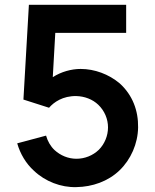

<svg xmlns="http://www.w3.org/2000/svg" viewBox="-20 -770 650 804"><path d="M101 -750 78.1 -353.1 185.4 -318.8C205.2 -341.7 242.7 -368.8 300 -367.7C334.4 -366.7 367.7 -354.2 391.7 -331.2C417.7 -306.2 432.3 -271.9 432.3 -236.5C432.3 -201 417.7 -166.7 393.8 -142.7C368.8 -118.8 335.4 -105.2 300 -105.2C265.6 -105.2 233.3 -118.8 208.3 -141.7C191.7 -157.3 179.2 -179.2 172.9 -202.1L52.1 -169.8C64.6 -126 88.5 -85.4 121.9 -55.2C168.8 -10.4 235.4 15.6 300 13.5C366.7 12.5 432.3 -10.4 480.2 -56.3C528.1 -102.1 557.3 -168.8 558.3 -236.5C559.4 -306.2 535.4 -371.9 481.3 -420.8C435.4 -459.4 376 -481.3 317.7 -481.3C279.2 -481.3 236.5 -469.8 201 -446.9L211.5 -632.3H508.3V-750Z"/></svg>

Font: Manrope3 Bold
Style: Regular
Weight: 700
Designer: Mikhail Sharanda
Foundry: Mikhail Sharanda
Version: Version 3.000;PS 003.000;hotconv 1.0.88;makeotf.lib2.5.64775